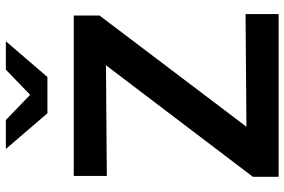

<svg xmlns="http://www.w3.org/2000/svg" viewBox="-178 -794 972 656"><g transform="rotate(-90 308.0 -466.0)"><path d="M32 0V-88L413 -590L35 -587V-700H583V-612L203 -110L588 -113V0ZM226 -932 312 -849 398 -932H495L373 -790H249L127 -932Z"/></g></svg>

Font: Red Hat Text SemiBold
Style: Regular
Weight: 600
Designer: Pentagram, MCKL
Foundry: MCKL
Version: Version 1.030